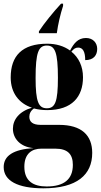

<svg xmlns="http://www.w3.org/2000/svg" viewBox="-27 -786 547 1041"><path d="M184 -616V-606H281C288 -656 300 -708 315 -754V-766H304C263 -722 211 -658 184 -616ZM208 235C390 235 473 162 473 43C473 -53 415 -109 293 -109H193C151 -109 132 -125 132 -153C132 -170 140 -186 157 -198C179 -192 203 -189 229 -189C364 -189 423 -262 423 -367C423 -426 400 -474 360 -506C373 -522 383 -528 397 -528C422 -528 435 -506 435 -460C482 -460 500 -488 500 -521C500 -553 478 -580 439 -580C395 -580 372 -549 353 -512C320 -536 278 -549 229 -549C93 -549 31 -483 31 -366C31 -281 77 -225 146 -202C77 -182 43 -137 43 -88C43 -37 81 11 155 17C46 24 -7 58 -7 120C-7 194 69 235 208 235ZM227 -199C182 -199 166 -234 166 -363C166 -502 182 -539 227 -539C271 -539 287 -503 287 -364C287 -234 272 -199 227 -199ZM226 225C155 225 105 197 105 118C105 46 147 20 197 20H273C341 20 368 51 368 108C368 186 320 225 226 225Z"/></svg>

Font: Noto Serif Display Condensed ExtraBold
Style: Regular
Weight: 800
Width: 3
Designer: Monotype Design Team
Foundry: Monotype Imaging Inc.
Version: Version 2.009